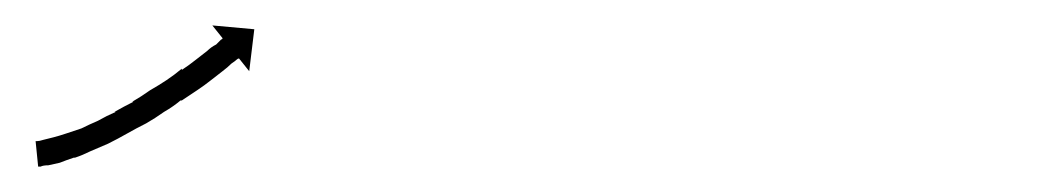

<svg xmlns="http://www.w3.org/2000/svg" viewBox="-20 -121 818 151"><path d="M10 -10Q10 -10 10 -10Q10 -10 10 -10Q10 -10 9.5 -10Q9 -10 9 -10Q11 -10 14 -11Q14 -11 14 -11Q14 -11 14 -11Q14 -11 14 -11Q14 -11 14 -11Q18 -12 22 -13Q22 -13 22 -13Q22 -13 22 -13Q22 -13 22 -13Q22 -13 22 -13Q26 -14 32 -16Q32 -16 32 -16Q32 -16 32 -16Q32 -16 32 -16Q32 -16 32 -16Q38 -18 44 -20Q44 -20 44 -20Q44 -20 44 -20Q44 -20 44 -20Q44 -20 44 -20Q50 -23 57 -26Q57 -26 57 -26Q57 -26 57 -26Q57 -26 57 -26Q57 -26 57 -26Q64 -30 71 -33Q71 -33 71 -33Q71 -33 71 -33Q70 -33 70 -33Q70 -33 70 -33Q77 -37 85 -41Q85 -41 85 -41Q85 -41 84 -41Q84 -41 84 -41Q84 -41 84 -41Q91 -45 98 -50Q98 -50 98 -50Q98 -50 98 -50Q98 -50 98 -50Q98 -50 98 -50Q105 -54 111 -58Q111 -58 111 -58Q111 -58 111 -58Q111 -58 111 -58Q111 -58 111 -58Q117 -62 123 -67Q123 -67 123 -67Q123 -67 123 -66Q123 -66 123 -66Q123 -66 123 -66Q129 -70 134 -74Q134 -74 134 -74Q134 -74 134 -74Q134 -74 134 -74Q134 -74 134 -74Q139 -78 143 -81Q146 -84 150 -86Q152 -88 154 -90Q155 -90 155 -91L147 -101L180 -98L176 -65L168 -75Q167 -75 166 -74Q165 -73 162 -71Q159 -68 155 -65Q151 -62 146 -58Q146 -58 146 -58Q146 -58 146 -58Q146 -58 146 -58Q146 -58 146 -58Q141 -54 135 -50Q135 -50 135 -50Q135 -50 135 -50Q135 -50 135 -50Q135 -50 135 -50Q129 -46 123 -42Q123 -42 123 -42Q123 -42 123 -42Q122 -42 122 -42Q122 -42 122 -42Q116 -37 109 -33Q109 -33 109 -33Q109 -33 109 -33Q109 -33 109 -33Q109 -33 109 -33Q102 -28 95 -24Q95 -24 95 -24Q95 -24 95 -24Q95 -24 95 -24Q95 -24 95 -24Q87 -20 80 -16Q80 -16 80 -16Q80 -16 80 -16Q80 -16 80 -16Q80 -16 80 -16Q73 -12 65 -8Q65 -8 65 -8Q65 -8 65 -8Q65 -8 65 -8Q65 -8 65 -8Q58 -5 51 -2Q51 -2 51 -2Q51 -2 51 -2Q51 -2 51 -2Q51 -2 51 -2Q45 1 39 3Q39 3 38.5 3Q38 3 38 3Q38 3 38 3Q38 3 38 3Q32 5 27 7Q27 7 27 7Q27 7 27 7Q27 7 27 7Q27 7 27 7Q22 8 18 9Q18 9 18 9Q18 9 18 9Q18 9 18 9Q18 9 18 9Q14 9 12 10Q12 10 12 10Q12 10 12 10Q12 10 12 10Q12 10 12 10Q11 10 10 10L8 -10Q9 -10 10 -10Z"/></svg>

Font: FRB American Cursive Just Arrows Light
Style: Italic
Weight: 300
Italic angle: -25°
Version: Version 2.0;Modular Font Editor K font №1